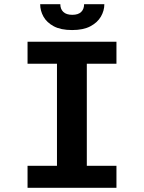

<svg xmlns="http://www.w3.org/2000/svg" viewBox="-20 -900 690 920"><path d="M112 0V-105.5H253V-594.5H112V-700H538V-594.5H396V-105.5H538V0ZM325.5 -756Q271.5 -756 237.8 -774Q204 -792 188.2 -820.5Q172.5 -849 172.5 -880H269Q269 -856.5 283.5 -842.8Q298 -829 326.5 -829Q355 -829 369 -842.8Q383 -856.5 383 -880H480Q480 -849 463.5 -820.5Q447 -792 413 -774Q379 -756 325.5 -756Z"/></svg>

Font: Trispace SemiBold
Style: Regular
Weight: 600
Designer: Tyler Finck
Foundry: Etcetera Type Company
Version: Version 1.210; ttfautohint (v1.8.3)